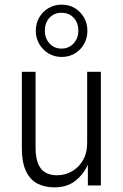

<svg xmlns="http://www.w3.org/2000/svg" viewBox="-20 -798 530 826"><path d="M214 8Q172 8 140.5 -8.5Q109 -25 91.5 -62.5Q74 -100 74 -159V-489H133V-164Q133 -120 144 -93.5Q155 -67 176 -55.5Q197 -44 225 -44Q261 -44 290.5 -61.5Q320 -79 337.5 -109.5Q355 -140 355 -182V-489H414V0H358V-94H360Q342 -51 306 -21.5Q270 8 214 8ZM245 -553Q214 -553 189 -568Q164 -583 149 -608.5Q134 -634 134 -665Q134 -697 148.5 -722.5Q163 -748 188.5 -763Q214 -778 245 -778Q277 -778 302 -763Q327 -748 341.5 -722.5Q356 -697 356 -665Q356 -634 341.5 -608.5Q327 -583 302 -568Q277 -553 245 -553ZM245 -589Q276 -589 296.5 -611Q317 -633 317 -666Q317 -700 297 -721.5Q277 -743 244 -743Q213 -743 193 -721.5Q173 -700 173 -666Q173 -633 193 -611Q213 -589 245 -589Z"/></svg>

Font: Nunito Sans 10pt Condensed Light
Style: Regular
Weight: 300
Width: 3
Designer: Vernon Adams
Foundry: Vernon Adams
Version: Version 3.101;gftools[0.9.27]